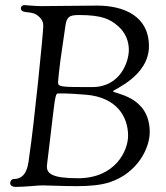

<svg xmlns="http://www.w3.org/2000/svg" viewBox="-20 -728 652 754"><path d="M20 -9C20 2 31 6 41 6C81 6 125 0 147 0C170 0 221 3 282 3C333 3 375 -1 410 -12C522 -49 568 -148 568 -209C568 -354 424 -359 424 -370C424 -376 565 -428 565 -547C565 -662 470 -706 362 -706C327 -706 293 -705 250 -705C232 -705 179 -704 143 -704C113 -704 85 -708 75 -708C71 -708 62 -704 62 -696C62 -672 100 -687 125 -669C146 -654 150 -640 150 -626C150 -599 113 -234 96 -122C91 -87 89 -25 34 -25C24 -25 20 -14 20 -9ZM164 -75C164 -81 168 -106 171 -134L179 -201C194 -325 196 -361 207 -361H236C251 -361 276 -359 318 -356C437 -346 483 -271 483 -195C483 -136 433 -28 286 -28C183 -28 164 -47 164 -75ZM208 -404C208 -408 212 -460 225 -545L237 -627C242 -661 251 -669 290 -669C382 -669 412 -652 442 -627C475 -599 486 -563 486 -532C486 -486 453 -386 342 -386C224 -386 208 -386 208 -404Z"/></svg>

Font: OFL Sorts Mill Goudy
Style: Italic
Weight: 500
Italic angle: -6°
Version: Version 003.000